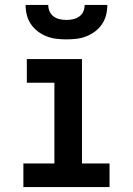

<svg xmlns="http://www.w3.org/2000/svg" viewBox="-20 -760 540 780"><path d="M75 0V-96H201V-424H89V-520H313V-96H425V0ZM250 -600Q229 -600 208.5 -602.5Q188 -605 169 -612.5Q150 -620 133.5 -632.5Q117 -645 105.5 -662Q94 -679 89 -699Q84 -719 84 -740H176Q176 -726 181.5 -713.5Q187 -701 198 -693Q209 -685 222.5 -682Q236 -679 250 -679Q264 -679 277.5 -682Q291 -685 302 -693Q313 -701 318.5 -713.5Q324 -726 324 -740H416Q416 -719 411 -699Q406 -679 394.5 -662Q383 -645 366.5 -632.5Q350 -620 331 -612.5Q312 -605 291.5 -602.5Q271 -600 250 -600Z"/></svg>

Font: Iosevka Fixed
Style: Bold
Weight: 700
Monospace: yes
Designer: Belleve Invis
Foundry: Belleve Invis
Version: Version 32.3.0